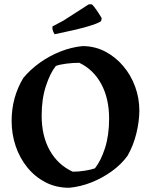

<svg xmlns="http://www.w3.org/2000/svg" viewBox="-20 -876 715 908"><path d="M307 12Q245 12 195 -14Q145 -40 109 -84.5Q73 -129 54 -185.5Q35 -242 35 -304Q35 -361 49 -411.5Q63 -462 90 -507Q123 -547 168.5 -579.5Q214 -612 266 -632.5Q318 -653 370 -658Q428 -658 477 -632.5Q526 -607 562.5 -564Q599 -521 619 -466.5Q639 -412 639 -353Q639 -303 625 -245.5Q611 -188 583 -139Q553 -98 508.5 -66Q464 -34 412.5 -13.5Q361 7 307 12ZM324 -64Q353 -64 383 -69Q413 -74 429 -80Q457 -115 476.5 -175.5Q496 -236 496 -315Q496 -410 459 -478.5Q422 -547 355 -579Q325 -579 293.5 -575Q262 -571 244 -564Q217 -530 197 -469Q177 -408 177 -329Q177 -233 215.5 -164.5Q254 -96 324 -64ZM238 -714Q230 -727 228 -739V-751L279 -778L399 -855L413 -856Q421 -851 435.5 -830Q450 -809 461 -790L458 -776Q444 -765 390 -749.5Q336 -734 238 -714Z"/></svg>

Font: Labrada SemiBold
Style: Regular
Weight: 600
Designer: Mercedes Jáuregui
Foundry: Omnibus-Type Team
Version: Version 1.000; ttfautohint (v1.8.4.7-5d5b)